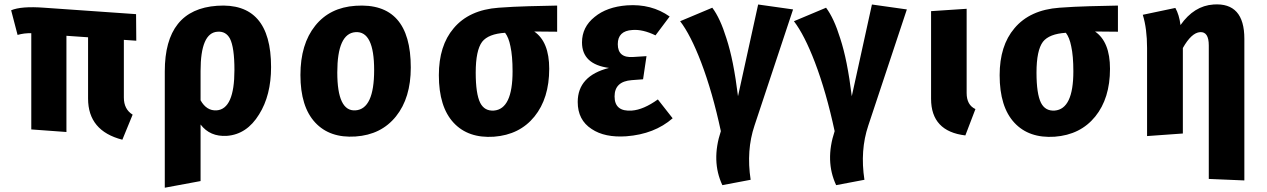

<svg xmlns="http://www.w3.org/2000/svg" viewBox="-20 -619 5912 896"><path d="M558 -164Q558 -109 599 -84L551 33Q391 -8 391 -159V-445L290 -452V-3L126 -15V-464Q93 -465 62 -456L32 -571Q79 -591 186 -583L615 -553L616 -429L558 -433Z M1245 -306Q1245 -174 1189 -85Q1132 8 1039 15Q960 20 916 -38V226L749 257V-286Q749 -575 993 -592Q1245 -610 1245 -306ZM1074 -292Q1074 -398 1053 -439Q1034 -474 995 -471Q916 -466 916 -288V-151Q944 -101 991 -104Q1074 -110 1074 -292Z M1897 -304Q1897 -162 1828 -76Q1759 10 1639 18Q1519 26 1451 -47Q1382 -121 1382 -269Q1382 -413 1451 -499Q1519 -584 1639 -592Q1897 -610 1897 -304ZM1554 -281Q1554 -98 1639 -104Q1726 -110 1726 -292Q1726 -475 1639 -469Q1554 -463 1554 -281Z M2580 -471 2473 -472Q2543 -424 2543 -298Q2543 -160 2474 -75Q2405 10 2285 19Q2165 27 2097 -46Q2028 -120 2028 -268Q2028 -406 2097 -487Q2169 -573 2307 -583Q2374 -588 2448 -590Q2511 -592 2580 -593ZM2372 -286Q2372 -358 2362 -403Q2354 -444 2337 -466Q2259 -461 2230 -424Q2200 -384 2200 -280Q2200 -181 2221 -139Q2241 -100 2285 -103Q2372 -110 2372 -286Z M3105 -542 3039 -454Q2979 -483 2931 -479Q2863 -475 2863 -413Q2863 -348 2934 -353L2997 -357L2981 -249L2928 -245Q2848 -239 2848 -169Q2848 -97 2929 -103Q2983 -107 3050 -155L3119 -67Q3034 7 2903 17Q2802 24 2741 -17Q2676 -59 2676 -143Q2676 -265 2822 -302Q2696 -319 2696 -421Q2696 -493 2755 -540Q2812 -587 2906 -594Q3020 -602 3105 -542Z M3304 -583Q3341 -534 3370 -440Q3387 -388 3400 -323Q3414 -252 3424 -170L3518 -598L3681 -575L3501 -33Q3462 83 3483 220L3351 245Q3298 132 3344 -7Q3305 -189 3252 -328Q3203 -456 3154 -520Z M3835 -583Q3872 -534 3901 -440Q3918 -388 3931 -323Q3945 -252 3955 -170L4049 -598L4212 -575L4032 -33Q3993 83 4014 220L3882 245Q3829 132 3875 -7Q3836 -189 3783 -328Q3734 -456 3685 -520Z M4491 -185Q4491 -129 4532 -110L4485 13Q4325 -6 4325 -158V-567L4491 -578Z M5197 -471 5090 -472Q5160 -424 5160 -298Q5160 -160 5091 -75Q5022 10 4902 19Q4782 27 4714 -46Q4645 -120 4645 -268Q4645 -406 4714 -487Q4786 -573 4924 -583Q4991 -588 5065 -590Q5128 -592 5197 -593ZM4989 -286Q4989 -358 4979 -403Q4971 -444 4954 -466Q4876 -461 4847 -424Q4817 -384 4817 -280Q4817 -181 4838 -139Q4858 -100 4902 -103Q4989 -110 4989 -286Z M5787 -438V223L5621 216V-407Q5621 -472 5580 -469Q5540 -466 5500 -395V4L5333 16V-395Q5333 -485 5313 -550L5465 -582Q5483 -550 5489 -502Q5552 -592 5643 -598Q5787 -608 5787 -438Z"/></svg>

Font: Xiangcui Wave Sans Xiangcui Wave Sans
Style: Regular
Weight: 800
Width: 3
Version: Version 0.920;March 28, 2024;FontCreator 14.0.0.2814 64-bit